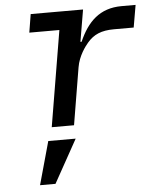

<svg xmlns="http://www.w3.org/2000/svg" viewBox="-54 -562 708 865"><g transform="rotate(-5 300.0 -130.0)"><path d="M268.1 0 311.1 -258.2C319.6 -310 350.9 -350.5 364 -365.8C392.8 -399.5 427.2 -415.1 485.4 -415.1H574.2L591.6 -516H528.4C428.6 -516 373.2 -459.2 334.9 -371.8H329.5L354 -516H117.2L103.7 -433.2H239.7L167.3 0ZM92 255.7H161.9L270.2 60.7H146.3Z"/></g></svg>

Font: Margiela Mono Italic Medium It
Style: Regular
Weight: 500
Designer: Mike Abbink, Paul van der Laan, Pieter van Rosmalen
Foundry: Bold Monday
Version: Version 2.003 2021